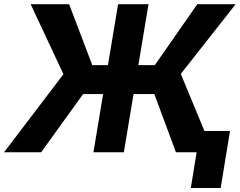

<svg xmlns="http://www.w3.org/2000/svg" viewBox="-53 -748 1178 943"><path d="M676.4 -727.5 555.3 0H405.9L527 -727.5ZM-33.2 0 258.6 -383.6 97.5 -727.5H286.5L400.2 -428.1H707.4L916 -727.5H1104.5L835 -385L994.3 0H811.1L705.1 -285.9H355.1L149 0ZM1076.6 -104.5 1030.9 175.2H884.2L929.7 -104.5Z"/></svg>

Font: Inter Tight
Style: Italic
Weight: 400
Italic angle: -9.39999°
Designer: Rasmus Andersson
Foundry: rsms
Version: Version 3.002